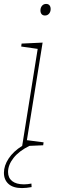

<svg xmlns="http://www.w3.org/2000/svg" viewBox="-33 -742 316 978"><path d="M225 -696Q225 -682 217 -672.5Q209 -663 196 -663Q185 -663 179 -670Q173 -677 173 -689Q173 -703 181 -712.5Q189 -722 202 -722Q213 -722 219 -715Q225 -708 225 -696ZM184 -525 104 -28 189 -17 187 -2 117 1Q64 27 36 62.5Q8 98 8 134Q8 164 29 180.5Q50 197 89 197Q108 197 127 193L128 211Q100 216 79 216Q34 216 10.5 195Q-13 174 -13 138Q-13 102 11 65.5Q35 29 80 1L159 -493L75 -505L77 -520Z"/></svg>

Font: Bitter Pro Thin
Style: Italic
Weight: 250
Italic angle: -9°
Designer: Sol Matas, and Bitter project Authors
Foundry: Sol Matas
Version: Version 1.010